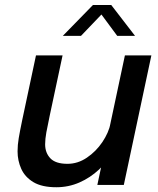

<svg xmlns="http://www.w3.org/2000/svg" viewBox="-20 -758 648 787"><path d="M211 9.5Q152 9.5 117.2 -11.2Q82.5 -32 67.2 -65.8Q52 -99.5 52 -137.5Q52 -164 56.8 -192Q61.5 -220 71 -265.5L127.5 -531H236.5L184 -285Q175 -243 170 -215.5Q165 -188 165 -166.5Q165 -131.5 186.5 -109Q208 -86.5 256.5 -86.5Q299 -86.5 336.2 -111.8Q373.5 -137 399.5 -175.5Q425.5 -214 433.5 -253.5L480 -228Q470.5 -182 446.2 -139.5Q422 -97 386 -63.2Q350 -29.5 305.5 -10Q261 9.5 211 9.5ZM379 0 492 -531H600.5L487.5 0ZM237.5 -611 361 -737.5H436L533.5 -611H460.5L382.5 -716.5H413L312 -611Z"/></svg>

Font: Epilogue Medium
Style: Italic
Weight: 500
Italic angle: -12°
Designer: Tyler Finck
Foundry: Etcetera Type Co
Version: Version 2.112